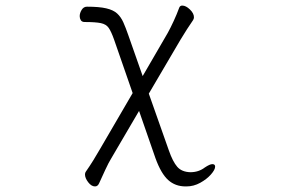

<svg xmlns="http://www.w3.org/2000/svg" viewBox="-20 -510 1040 689"><path d="M646 159Q609 159 583.5 136Q558 113 538 58L479 -112L380 57Q370 73 358 99Q346 125 336 147Q331 159 321 159Q308 159 296.5 144Q285 129 285 116Q285 110 288 106Q302 86 315 65Q328 44 340 23L456 -176L389 -369Q379 -397 370 -410Q361 -423 342 -427Q323 -431 284 -431Q274 -431 270 -437.5Q266 -444 266 -452Q266 -463 273 -474.5Q280 -486 292 -486Q336 -486 361.5 -480Q387 -474 400.5 -461.5Q414 -449 422.5 -430Q431 -411 440 -385L492 -237L582 -392Q592 -410 603.5 -435Q615 -460 623 -482Q626 -490 634 -490Q647 -490 661.5 -476Q676 -462 676 -448Q676 -443 673 -438Q664 -425 651 -405Q638 -385 628 -368L514 -174L586 30Q600 70 616 88.5Q632 107 663 108Q693 108 715 91Q733 79 742 79Q752 79 752 88Q752 99 737 116Q722 133 698.5 146Q675 159 649 159Z"/></svg>

Font: Moon Stars Kai T Light
Style: Regular
Weight: 300
Designer: GuiWonder
Version: Version 1.101